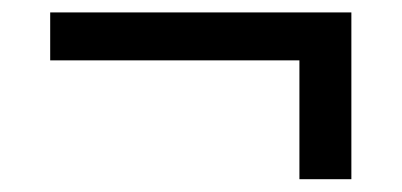

<svg xmlns="http://www.w3.org/2000/svg" viewBox="-20 -418 640 306"><path d="M60 -321.8H457.2V-132.4H540V-398.2H60Z"/></svg>

Font: CommitMonoV142 ExtLt
Style: Regular
Weight: 200
Monospace: yes
Designer: Eigil Nikolajsen
Foundry: Eigil Nikolajsen
Version: Version 1.142